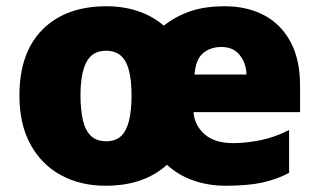

<svg xmlns="http://www.w3.org/2000/svg" viewBox="-20 -583 1020 613"><path d="M698 -563Q768 -563 822 -535Q876 -507 907 -450.5Q938 -394 938 -309V-225H598Q600 -185 632 -155.5Q664 -126 725 -126Q763 -126 809.5 -135Q856 -144 903 -168V-31Q863 -10 817 0Q771 10 700 10Q646 10 598 -6.5Q550 -23 513 -57Q477 -24 428 -7Q379 10 317 10Q237 10 175 -23.5Q113 -57 77.5 -121.5Q42 -186 42 -278Q42 -415 116 -489Q190 -563 320 -563Q374 -563 420.5 -547.5Q467 -532 503 -501Q539 -530 586 -546.5Q633 -563 698 -563ZM318 -421Q275 -421 256 -385Q237 -349 237 -278Q237 -231 245 -198Q253 -165 271 -148.5Q289 -132 319 -132Q349 -132 366.5 -148.5Q384 -165 392 -198Q400 -231 400 -278Q400 -325 392 -357Q384 -389 366 -405Q348 -421 318 -421ZM687 -433Q652 -433 628.5 -413.5Q605 -394 601 -345H767Q766 -381 745.5 -407Q725 -433 687 -433Z"/></svg>

Font: Noto Sans Symbols Black
Style: Regular
Weight: 900
Version: Version 2.002